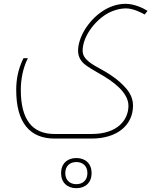

<svg xmlns="http://www.w3.org/2000/svg" viewBox="-20 -486 835 1006"><path d="M266 240H460C596 240 677 168 677 67C677 18 649 -16 626 -39C605 -60 576 -86 515 -120C465 -148 413 -173 413 -220C413 -293 474 -374 539 -413C570 -431 606 -442 641 -442C679 -442 724 -418 738 -410L753 -429C731 -443 685 -466 638 -466C550 -466 471 -406 424 -330C401 -292 389 -252 389 -220C389 -182 411 -158 429 -145C445 -133 466 -120 510 -95C564 -64 653 -5 653 68C653 142 596 216 461 216H266C150 216 89 143 89 -16C89 -66 99 -128 126 -181H103C74 -123 65 -68 65 -14C65 155 135 240 266 240ZM380 500C428 500 460 470 460 421C460 372 428 342 380 342C332 342 300 372 300 421C300 470 332 500 380 500ZM380 479C346 479 322 458 322 421C322 384 346 363 380 363C414 363 438 384 438 421C438 458 414 479 380 479Z"/></svg>

Font: Noto Kufi Arabic Thin
Style: Regular
Weight: 100
Designer: Monotype Design Team, David Williams, Khaled Hosny
Foundry: Google LLC
Version: Version 2.109